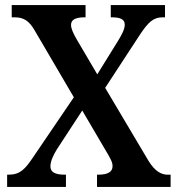

<svg xmlns="http://www.w3.org/2000/svg" viewBox="-20 -734 699 754"><path d="M8 0H239V-48H235C194 -48 178 -59 178 -81C178 -102 191 -127 203 -147L303 -300L391 -150C417 -107 422 -96 422 -81C422 -59 403 -48 366 -48H361V0H650V-48H638C614 -48 589 -61 564 -101L393 -389L527 -594C563 -649 583 -666 619 -666H628V-714H415V-666H418C447 -666 470 -661 470 -637C470 -619 457 -596 445 -576L362 -442L282 -578C267 -604 259 -622 259 -636C259 -652 269 -666 312 -666H316V-714H26V-666H38C75 -666 96 -650 117 -613L270 -352L111 -118C79 -70 59 -48 14 -48H8Z"/></svg>

Font: Noto Serif Khmer SemiCondensed SemiBold
Style: Regular
Weight: 600
Width: 4
Designer: Danh Hong and the Monotype Design Team
Foundry: Monotype Imaging Inc.
Version: Version 2.004